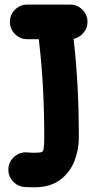

<svg xmlns="http://www.w3.org/2000/svg" viewBox="-20 -737 395 824"><path d="M22.5 -643.1Q22.5 -673.8 44.4 -695.6Q66.4 -717.3 96.7 -717.3H280.8Q311.5 -717.3 333.5 -695.6Q355.5 -673.8 355.5 -643.1Q355.5 -616.7 338.4 -596.2Q321.3 -575.7 295.9 -570.3Q307.6 -466.3 313 -363.3Q318.4 -260.3 318.4 -146.5Q318.4 -94.2 299.1 -45.2Q279.8 3.9 237.5 35.4Q195.3 66.9 126 66.9Q106 66.9 84.5 65.4Q54.2 63 33.9 39.3Q13.7 15.6 16.1 -14.6Q18.6 -45.4 42.5 -65.4Q66.4 -85.4 96.7 -83Q110.8 -81.5 126 -81.5Q147 -81.5 156 -83.5Q165 -85.4 167.5 -98.9Q169.9 -112.3 169.9 -146.5Q169.9 -261.2 164.3 -363Q158.7 -464.8 146.5 -568.8H96.7Q66.4 -568.8 44.4 -590.8Q22.5 -612.8 22.5 -643.1Z"/></svg>

Font: Mikhak ExtraBold
Style: Regular
Weight: 800
Designer: Amin Abedi
Version: Version 3.3